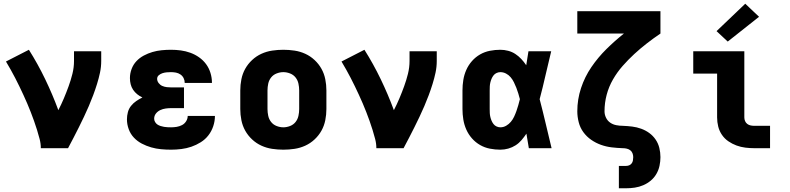

<svg xmlns="http://www.w3.org/2000/svg" viewBox="-20 -795 4240 1030"><path d="M199 0Q199 -25 192.5 -49.5Q186 -74 178.5 -98.5Q171 -123 162.5 -146.5Q154 -170 145 -193.5Q136 -217 126 -240Q116 -263 105.5 -286Q95 -309 84 -331.5Q73 -354 61.5 -376.5Q50 -399 37.5 -421Q25 -443 12 -465L135 -528Q183 -452 222.5 -370Q262 -288 293 -204Q309 -235 322.5 -267Q336 -299 348 -332Q360 -365 368.5 -399Q377 -433 377 -468V-520H523V-468Q523 -436 516.5 -405.5Q510 -375 500.5 -344.5Q491 -314 480 -284.5Q469 -255 456.5 -226Q444 -197 430.5 -168.5Q417 -140 403 -112Q389 -84 374.5 -56Q360 -28 345 0Z M898 8Q871 8 844 5.5Q817 3 791 -4.5Q765 -12 741 -24.5Q717 -37 698.5 -56.5Q680 -76 670.5 -102Q661 -128 661 -155Q661 -174 666 -193Q671 -212 683 -227Q695 -242 711 -253Q727 -264 744 -272Q729 -279 716 -289.5Q703 -300 694 -313.5Q685 -327 681 -343Q677 -359 677 -376Q677 -401 686 -425Q695 -449 712 -467Q729 -485 751.5 -497Q774 -509 798 -516Q822 -523 847 -525.5Q872 -528 897 -528Q924 -528 950 -524.5Q976 -521 1001 -512Q1026 -503 1048 -487.5Q1070 -472 1085.5 -451Q1101 -430 1109 -404Q1117 -378 1117 -352Q1117 -351 1117 -350.5Q1117 -350 1117 -350H971Q971 -350 971 -350Q971 -350 971 -350Q971 -364 965 -376Q959 -388 948 -395.5Q937 -403 924 -405.5Q911 -408 897 -408Q886 -408 874.5 -407Q863 -406 852 -402.5Q841 -399 832 -391.5Q823 -384 823 -372Q823 -360 831 -349.5Q839 -339 850.5 -334Q862 -329 874.5 -327.5Q887 -326 900 -326H967V-215H900Q885 -215 869.5 -213Q854 -211 840 -204.5Q826 -198 816.5 -186Q807 -174 807 -158Q807 -149 812 -140.5Q817 -132 824.5 -127Q832 -122 841.5 -119Q851 -116 860 -114.5Q869 -113 878.5 -112.5Q888 -112 898 -112Q913 -112 928 -114.5Q943 -117 956.5 -124Q970 -131 978.5 -144.5Q987 -158 987 -173H1133Q1133 -145 1124 -118Q1115 -91 1098 -69Q1081 -47 1057 -32Q1033 -17 1007 -8Q981 1 953 4.5Q925 8 898 8Z M1500 8Q1470 8 1440 3.5Q1410 -1 1382.5 -13.5Q1355 -26 1332.5 -47Q1310 -68 1295.5 -94Q1281 -120 1275 -150Q1269 -180 1269 -210V-310Q1269 -340 1275 -370Q1281 -400 1295.5 -426Q1310 -452 1332.5 -473Q1355 -494 1382.5 -506.5Q1410 -519 1440 -523.5Q1470 -528 1500 -528Q1530 -528 1560 -523.5Q1590 -519 1617.5 -506.5Q1645 -494 1667.5 -473Q1690 -452 1704.5 -426Q1719 -400 1725 -370Q1731 -340 1731 -310V-210Q1731 -180 1725 -150Q1719 -120 1704.5 -94Q1690 -68 1667.5 -47Q1645 -26 1617.5 -13.5Q1590 -1 1560 3.5Q1530 8 1500 8ZM1500 -112Q1518 -112 1536 -119Q1554 -126 1565.5 -140.5Q1577 -155 1581 -173.5Q1585 -192 1585 -210V-310Q1585 -328 1581 -346.5Q1577 -365 1565.5 -379.5Q1554 -394 1536 -401Q1518 -408 1500 -408Q1482 -408 1464 -401Q1446 -394 1434.5 -379.5Q1423 -365 1419 -346.5Q1415 -328 1415 -310V-210Q1415 -192 1419 -173.5Q1423 -155 1434.5 -140.5Q1446 -126 1464 -119Q1482 -112 1500 -112Z M1999 0Q1999 -25 1992.5 -49.5Q1986 -74 1978.5 -98.5Q1971 -123 1962.5 -146.5Q1954 -170 1945 -193.5Q1936 -217 1926 -240Q1916 -263 1905.5 -286Q1895 -309 1884 -331.5Q1873 -354 1861.5 -376.5Q1850 -399 1837.5 -421Q1825 -443 1812 -465L1935 -528Q1983 -452 2022.5 -370Q2062 -288 2093 -204Q2109 -235 2122.5 -267Q2136 -299 2148 -332Q2160 -365 2168.5 -399Q2177 -433 2177 -468V-520H2323V-468Q2323 -436 2316.5 -405.5Q2310 -375 2300.5 -344.5Q2291 -314 2280 -284.5Q2269 -255 2256.5 -226Q2244 -197 2230.5 -168.5Q2217 -140 2203 -112Q2189 -84 2174.5 -56Q2160 -28 2145 0Z M2664 8Q2636 8 2608 2.5Q2580 -3 2555.5 -17Q2531 -31 2512 -52.5Q2493 -74 2481.5 -100Q2470 -126 2465.5 -154Q2461 -182 2461 -210V-310Q2461 -338 2465.5 -366Q2470 -394 2481.5 -420Q2493 -446 2512 -467.5Q2531 -489 2555.5 -503Q2580 -517 2608 -522.5Q2636 -528 2664 -528Q2685 -528 2706 -522.5Q2727 -517 2744.5 -505.5Q2762 -494 2776.5 -478.5Q2791 -463 2803 -445Q2806 -464 2809 -482.5Q2812 -501 2815 -520H2937Q2921 -456 2906.5 -391.5Q2892 -327 2875 -263Q2892 -198 2907.5 -132Q2923 -66 2939 0H2817Q2814 -19 2810.5 -39Q2807 -59 2804 -78Q2792 -60 2778 -43.5Q2764 -27 2746 -15.5Q2728 -4 2707 2Q2686 8 2664 8ZM2664 -112Q2681 -112 2695.5 -120.5Q2710 -129 2720.5 -141.5Q2731 -154 2738 -169Q2745 -184 2750.5 -199.5Q2756 -215 2760.5 -231Q2765 -247 2769 -263Q2765 -278 2760.5 -293.5Q2756 -309 2750 -324Q2744 -339 2737 -353.5Q2730 -368 2719.5 -380.5Q2709 -393 2694.5 -400.5Q2680 -408 2664 -408Q2654 -408 2644 -403.5Q2634 -399 2627.5 -390.5Q2621 -382 2617 -372.5Q2613 -363 2610.5 -352.5Q2608 -342 2607.5 -331.5Q2607 -321 2607 -310V-210Q2607 -199 2607.5 -188.5Q2608 -178 2610.5 -167.5Q2613 -157 2617 -147.5Q2621 -138 2627.5 -129.5Q2634 -121 2644 -116.5Q2654 -112 2664 -112Z M3300 215V95H3339Q3348 95 3356 91.5Q3364 88 3369 81Q3374 74 3375.5 65Q3377 56 3377 48Q3377 37 3373 27Q3369 17 3361 11Q3353 5 3342.5 2.5Q3332 0 3322 0H3321Q3291 -1 3261.5 -4.5Q3232 -8 3204 -18Q3176 -28 3151.5 -45Q3127 -62 3109.5 -86Q3092 -110 3084.5 -139.5Q3077 -169 3077 -198Q3077 -262 3097 -322.5Q3117 -383 3152.5 -435Q3188 -487 3233 -531.5Q3278 -576 3327 -615H3077V-735H3523V-615Q3486 -590 3450.5 -562.5Q3415 -535 3382.5 -505Q3350 -475 3320.5 -441.5Q3291 -408 3268.5 -369Q3246 -330 3234.5 -286.5Q3223 -243 3223 -198Q3223 -180 3231 -163.5Q3239 -147 3253.5 -137Q3268 -127 3286 -123.5Q3304 -120 3322 -120Q3347 -119 3371.5 -116Q3396 -113 3419.5 -104.5Q3443 -96 3463 -81.5Q3483 -67 3497 -46.5Q3511 -26 3517 -1.5Q3523 23 3523 48Q3523 71 3518 94.5Q3513 118 3501 138.5Q3489 159 3471 174Q3453 189 3431 198.5Q3409 208 3385.5 211.5Q3362 215 3339 215Z M4027 0Q4003 0 3978.5 -3Q3954 -6 3931 -14.5Q3908 -23 3887.5 -37Q3867 -51 3853 -71.5Q3839 -92 3833 -116Q3827 -140 3827 -165V-400H3699V-520H3973V-165Q3973 -155 3977 -145.5Q3981 -136 3989 -130Q3997 -124 4007 -122Q4017 -120 4027 -120H4111V0ZM3884 -572 3824 -628 3978 -775 4052 -705Z"/></svg>

Font: Iosevka SS04 Heavy Extended
Style: Regular
Weight: 900
Width: 7
Monospace: yes
Designer: Belleve Invis
Foundry: Belleve Invis
Version: Version 19.0.0; ttfautohint (v1.8.4)